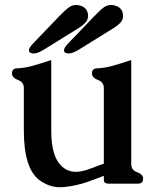

<svg xmlns="http://www.w3.org/2000/svg" viewBox="-20 -746 645 790"><path d="M520 -71.3Q520 -45.9 544.4 -37.4Q568.8 -28.8 568.8 -10.3Q568.8 9.8 546.4 9.8H427.7Q407.2 9.8 407.2 -6.3V-22.5Q397.9 -19 377 -11Q356 -2.9 337.4 3.4Q291 19 241.7 23.9Q233.9 24.4 227.1 24.4Q181.6 24.4 141.6 -5.4Q78.1 -53.7 78.1 -207.5V-383.8Q78.1 -408.2 53.7 -417Q29.3 -425.8 29.3 -444.8Q29.3 -464.8 51.3 -464.8Q81.5 -466.3 112.1 -474.6Q142.6 -482.9 190.9 -499V-207.5Q190.9 -103.5 232.4 -63.5Q257.3 -39.1 292.5 -39.1Q313.5 -39.1 339.8 -47.9Q349.1 -50.8 365.7 -57.1Q382.3 -63.5 393.6 -67.9Q396.5 -68.8 401.9 -70.8L407.2 -72.8V-383.8Q407.2 -408.2 382.8 -417Q358.4 -425.8 358.4 -444.8Q358.4 -464.8 380.4 -464.8Q410.6 -466.3 441.2 -474.6Q471.7 -482.9 520 -499ZM159.2 -541Q134.8 -525.9 118.2 -525.9Q113.3 -525.9 111.8 -526.9Q99.1 -528.3 99.1 -539.6Q99.1 -549.8 119.1 -570.3L178.2 -631.8Q189 -643.1 220.9 -676.3Q252.9 -709.5 267.6 -718.3Q279.8 -725.6 293.9 -725.6Q305.2 -725.6 316.9 -720.7Q342.3 -709.5 342.3 -680.2Q342.3 -663.6 330.3 -651.6Q318.4 -639.6 305.7 -631.8ZM303.2 -541Q278.8 -525.9 262.2 -525.9Q257.3 -525.9 255.9 -526.9Q243.2 -528.3 243.2 -539.6Q243.2 -549.8 263.2 -570.3L322.3 -631.8Q333 -643.1 365 -676.3Q397 -709.5 410.2 -717.8Q423.3 -725.6 437.5 -725.6Q448.7 -725.6 460.4 -720.7Q486.3 -709.5 486.3 -680.2Q486.3 -663.6 474.4 -651.6Q462.4 -639.6 449.7 -631.8Z"/></svg>

Font: Caudex
Style: Bold
Weight: 700
Version: Version 1.01